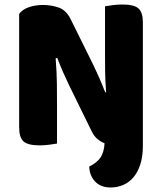

<svg xmlns="http://www.w3.org/2000/svg" viewBox="-20 -637 719 852"><path d="M376 102Q411 85 426.5 61Q442 37 444 -1Q427 -8 412 -20.5Q397 -33 386 -56L287 -258Q272 -289 260 -316.5Q248 -344 234 -380L227 -378Q232 -315 232.5 -261.5Q233 -208 233 -159V0Q222 2 200 5Q178 8 155 8Q104 8 84.5 -9.5Q65 -27 65 -72V-575Q79 -595 108 -605Q137 -615 170 -615Q207 -615 240.5 -603.5Q274 -592 294 -551L394 -349Q409 -318 421 -290.5Q433 -263 447 -227L451 -228Q447 -276 446.5 -318.5Q446 -361 446 -400V-609Q457 -611 479 -614Q501 -617 524 -617Q575 -617 594.5 -599.5Q614 -582 614 -537V9Q614 58 602.5 93Q591 128 571.5 150.5Q552 173 526 184Q500 195 471 195Q427 195 402 168.5Q377 142 376 102Z"/></svg>

Font: Baloo Bhaina 2 ExtraBold
Style: Regular
Weight: 800
Designer: Yesha Goshar, Manish Minz, Shuchita Grover and Ek Type
Foundry: Ek Type
Version: Version 1.640;hotconv 1.0.111;makeotfexe 2.5.65597; ttfautoh